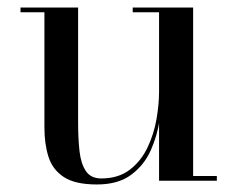

<svg xmlns="http://www.w3.org/2000/svg" viewBox="-20 -480 630 510"><path d="M237.5 10Q179.5 10 149.5 -9.8Q119.5 -29.5 108.8 -63.5Q98 -97.5 98 -141V-447.5H34.5V-460H187.5V-154Q187.5 -112 191.2 -78.5Q195 -45 208.2 -25.5Q221.5 -6 249 -6Q294.5 -6 324.8 -29.2Q355 -52.5 372 -88.5Q389 -124.5 395.8 -164Q402.5 -203.5 402.5 -236L410.5 -239.5Q410.5 -205.5 404.2 -162.8Q398 -120 380.5 -80.8Q363 -41.5 328.5 -15.8Q294 10 237.5 10ZM402.5 0V-447.5H332.5V-460H493V-12.5H556V0Z"/></svg>

Font: Bodoni Moda 18pt
Style: Regular
Weight: 400
Designer: Owen Earl
Foundry: indestructible type
Version: Version 2.005